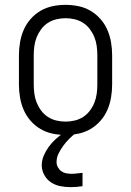

<svg xmlns="http://www.w3.org/2000/svg" viewBox="-20 -548 540 791"><path d="M250 8Q223 8 196.5 2.5Q170 -3 147 -16.5Q124 -30 106 -50.5Q88 -71 77.5 -95.5Q67 -120 62.5 -146.5Q58 -173 58 -200V-320Q58 -347 62.5 -373.5Q67 -400 77.5 -424.5Q88 -449 106 -469.5Q124 -490 147 -503.5Q170 -517 196.5 -522.5Q223 -528 250 -528Q277 -528 303.5 -522.5Q330 -517 353 -503.5Q376 -490 394 -469.5Q412 -449 422.5 -424.5Q433 -400 437.5 -373.5Q442 -347 442 -320V-200Q442 -173 437.5 -146.5Q433 -120 422.5 -95.5Q412 -71 394 -50.5Q376 -30 353 -16.5Q330 -3 303.5 2.5Q277 8 250 8ZM250 -47Q269 -47 288 -51.5Q307 -56 323 -66.5Q339 -77 350.5 -92.5Q362 -108 369 -125.5Q376 -143 378.5 -162Q381 -181 381 -200V-320Q381 -339 378.5 -358Q376 -377 369 -394.5Q362 -412 350.5 -427.5Q339 -443 323 -453.5Q307 -464 288 -468.5Q269 -473 250 -473Q231 -473 212 -468.5Q193 -464 177 -453.5Q161 -443 149.5 -427.5Q138 -412 131 -394.5Q124 -377 121.5 -358Q119 -339 119 -320V-200Q119 -181 121.5 -162Q124 -143 131 -125.5Q138 -108 149.5 -92.5Q161 -77 177 -66.5Q193 -56 212 -51.5Q231 -47 250 -47ZM270 223Q250 223 229 219Q208 215 190.5 203.5Q173 192 162.5 173Q152 154 152 133Q152 112 160.5 92.5Q169 73 181.5 56Q194 39 209.5 25Q225 11 243 -1L254 -8H293V0Q278 11 265 24Q252 37 241 52Q230 67 221.5 84Q213 101 213 120Q213 131 218.5 141Q224 151 233 157.5Q242 164 253 166Q264 168 275 168Q286 168 297.5 166.5Q309 165 320 164V219Q308 221 295.5 222Q283 223 270 223Z"/></svg>

Font: Iosevka SS04 Light
Style: Regular
Weight: 300
Monospace: yes
Designer: Belleve Invis
Foundry: Belleve Invis
Version: Version 19.0.0; ttfautohint (v1.8.4)